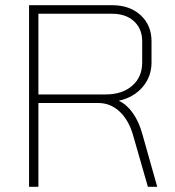

<svg xmlns="http://www.w3.org/2000/svg" viewBox="-20 -720 676 740"><path d="M92 -700H412Q480 -700 522 -661.5Q564 -623 564 -561V-479Q564 -425 530 -385Q496 -345 439 -332V-331Q469 -317 492.5 -283.5Q516 -250 529 -202L586 0H550L492 -202Q475 -259 440 -291Q405 -323 359 -323H128V0H92ZM387 -356Q451 -356 489.5 -389.5Q528 -423 528 -479V-561Q528 -609 496.5 -638Q465 -667 412 -667H128V-356Z"/></svg>

Font: Bai Jamjuree ExtraLight
Style: Regular
Weight: 275
Designer: Katatrad Aksorn Co.,Ltd.
Foundry: Cadson Demak Co.,Ltd.
Version: Version 1.000; ttfautohint (v1.6)